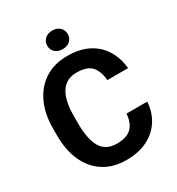

<svg xmlns="http://www.w3.org/2000/svg" viewBox="-211 -1031 1077 1171"><g transform="rotate(-30 327.0 -445.5)"><path d="M475.6 -235.8H621.6Q617.2 -164.1 582 -108.6Q546.9 -53.2 484.6 -21.7Q422.4 9.8 335.4 9.8Q244.1 9.8 178.5 -31.7Q112.8 -73.2 77.4 -149.7Q42 -226.1 42 -330.6V-379.9Q42 -484.4 78.4 -561Q114.7 -637.7 180.9 -679.4Q247.1 -721.2 336.4 -721.2Q425.3 -721.2 486.6 -689Q547.9 -656.7 581.8 -600.3Q615.7 -543.9 622.6 -471.2H476.6Q471.7 -535.6 440.4 -570.3Q409.2 -605 336.4 -605Q189.9 -605 189.9 -380.9V-330.6Q189.9 -220.2 223.6 -163.1Q257.3 -106 335.4 -106Q403.8 -106 437.3 -138.4Q470.7 -170.9 475.6 -235.8ZM263.7 -835.4Q263.7 -863.8 283.4 -882.3Q303.2 -900.9 335.9 -900.9Q369.1 -900.9 388.7 -882.3Q408.2 -863.8 408.2 -835.4Q408.2 -807.1 388.7 -788.8Q369.1 -770.5 335.9 -770.5Q303.2 -770.5 283.4 -788.8Q263.7 -807.1 263.7 -835.4Z"/></g></svg>

Font: Vazirmatn RD UI
Style: Bold
Weight: 700
Designer: Saber Rastikerdar
Foundry: Saber Rastikerdar
Version: Version 33.003